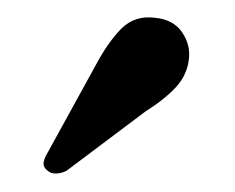

<svg xmlns="http://www.w3.org/2000/svg" viewBox="-20 -715 264 216"><path d="M86.5 -639.5Q101 -667 116.2 -682.5Q131.5 -698 154.5 -695Q175 -693 184.8 -678.8Q194.5 -664.5 192.5 -648.5Q190.5 -630.5 177.8 -616.8Q165 -603 143.5 -589.5L55 -523Q49.5 -520 43.2 -519.8Q37 -519.5 33 -523.5Q28 -527.5 29.2 -533Q30.5 -538.5 34 -544Z"/></svg>

Font: Fraunces 12pt
Style: Regular
Weight: 400
Version: Version 1.000;[b76b70a41]